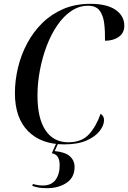

<svg xmlns="http://www.w3.org/2000/svg" viewBox="-20 -745 670 1004"><path d="M316 10Q195 10 126.5 -59.5Q58 -129 58 -258Q58 -324 74 -391Q90 -458 122 -518Q154 -578 201 -624.5Q248 -671 311 -698Q374 -725 452 -725Q539 -725 584.5 -693.5Q630 -662 630 -610Q630 -573 601.5 -552.5Q573 -532 529 -532Q530 -580 525 -622Q520 -664 501 -689.5Q482 -715 440 -715Q394 -715 353.5 -688Q313 -661 280.5 -614Q248 -567 225 -507Q202 -447 189 -379.5Q176 -312 176 -246Q176 -126 218 -63.5Q260 -1 337 -1Q407 -1 445 -42.5Q483 -84 506 -150Q524 -139 524 -117Q524 -90 501.5 -60.5Q479 -31 433 -10.5Q387 10 316 10ZM226 239Q200 239 182.5 236Q165 233 149 227L152 217Q179 225 204 225Q248 225 270 196Q292 167 292 119Q292 93 283 77Q274 61 251 56L277 -2H287L266 45Q320 50 345 72Q370 94 370 128Q370 183 328 211Q286 239 226 239Z"/></svg>

Font: Noto Serif Display SemiCondensed Medium
Style: Italic
Weight: 500
Width: 4
Italic angle: -12°
Designer: Monotype Design Team
Foundry: Monotype Imaging Inc.
Version: Version 2.009